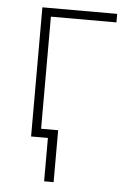

<svg xmlns="http://www.w3.org/2000/svg" viewBox="-52 -569 521 785"><g transform="rotate(5 209.0 -176.0)"><path d="M397 -530V-495H128V-35H198V178H159V0H90V-530Z"/></g></svg>

Font: Noto Sans ExtraLight
Style: Regular
Weight: 200
Designer: Monotype Design Team
Foundry: Monotype Imaging Inc.
Version: Version 2.007